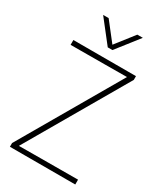

<svg xmlns="http://www.w3.org/2000/svg" viewBox="-243 -1108 1039 1206"><g transform="rotate(30 277.0 -505.0)"><path d="M514 0H40V-27L458 -747L303 -746Q239 -746 176 -745.5Q113 -745 50 -745V-780H504V-753L86 -33L247 -34Q314 -34 380.5 -34.5Q447 -35 514 -35ZM294 -848H260L133 -1010H173L277 -877L381 -1010H421Z"/></g></svg>

Font: Tanohe Sans ExtraLight
Style: Regular
Weight: 250
Designer: Village Type and Design LLC & Cristiano Sobral
Foundry: Cooper Hewitt Smithsonian Design Museum
Version: Version 1.00;May 30, 2020;FontCreator 12.0.0.2522 64-bit; tt